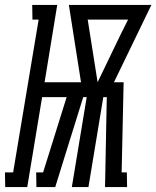

<svg xmlns="http://www.w3.org/2000/svg" viewBox="-67 -755 631 775"><path d="M-46 0 -47 -59H-14L89 -676H64L63 -735H164L113 -423H260L211 -735H544L393 -423H432L424 -59H445L446 0H357L364 -363H350L290 0H223L283 -363H269L206 -161L156 0H80L79 -59H107L202 -363H103L43 0ZM327 -423 420 -616 450 -676H287Z"/></svg>

Font: Iosevka Curly Slab
Style: Italic
Weight: 400
Italic angle: -9°
Monospace: yes
Designer: Belleve Invis
Foundry: Belleve Invis
Version: Version 22.1.2; ttfautohint (v1.8.4)